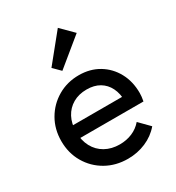

<svg xmlns="http://www.w3.org/2000/svg" viewBox="-181 -859 898 979"><g transform="rotate(-30 268.0 -369.0)"><path d="M285.8 10Q214.5 10 157.8 -22.2Q101 -54.5 68 -110.9Q35 -167.2 35 -237.8Q35 -308 67.4 -363.9Q99.8 -419.8 155.5 -452.4Q211.2 -485 279.8 -485Q345.5 -485 396 -454.9Q446.5 -424.8 475.4 -372Q504.2 -319.2 504.2 -251.5Q504.2 -241.5 503 -230Q501.8 -218.5 499 -204H98.2V-278.8H451.2L418.2 -250Q417.8 -297.8 401 -331.5Q384.2 -365.2 353.2 -383.6Q322.2 -402 278 -402Q231.5 -402 196.9 -381.9Q162.2 -361.8 143.1 -325.8Q124 -289.8 124 -240.5Q124 -190.8 144.1 -153.2Q164.2 -115.8 201 -95.1Q237.8 -74.5 286 -74.5Q325.8 -74.5 359.5 -88.8Q393.2 -103 416.8 -130.8L474.5 -72.2Q440.5 -32.2 391.1 -11.1Q341.8 10 285.8 10ZM219 -546 178.2 -586.8 308.5 -747.5 379 -677Z"/></g></svg>

Font: Outfit Thin
Style: Regular
Weight: 100
Designer: Rodrigo Fuenzalida
Foundry: fragTYPE
Version: Version 1.000